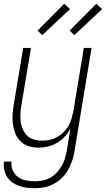

<svg xmlns="http://www.w3.org/2000/svg" viewBox="-24 -774 561 1017"><path d="M161 223Q139 223 118 220.5Q97 218 77.5 211Q58 204 41 192Q24 180 13.5 163Q3 146 -1.5 125Q-6 104 -3 82H37Q34 107 43.5 128.5Q53 150 71 163.5Q89 177 113 181.5Q137 186 161 186Q181 186 202 182Q223 178 242.5 167Q262 156 277 139.5Q292 123 303 104.5Q314 86 320 65.5Q326 45 330 24L349 -93Q337 -70 319 -50.5Q301 -31 278.5 -17.5Q256 -4 231 2Q206 8 181 8Q155 8 130.5 1Q106 -6 87.5 -23Q69 -40 59 -63Q49 -86 45 -111Q41 -136 42.5 -162.5Q44 -189 48 -215L99 -520H140L88 -209Q85 -188 84 -166Q83 -144 86.5 -123.5Q90 -103 99 -84.5Q108 -66 122.5 -53Q137 -40 158 -34.5Q179 -29 201 -29Q221 -29 241 -33.5Q261 -38 279.5 -48.5Q298 -59 313.5 -74.5Q329 -90 339.5 -108.5Q350 -127 355.5 -147Q361 -167 365 -187L420 -520H461L370 30Q366 55 357.5 79.5Q349 104 336 127Q323 150 303.5 169Q284 188 260 200.5Q236 213 211 218Q186 223 161 223ZM370 -588 345 -612 486 -754 517 -726ZM200 -588 175 -612 316 -754 347 -726Z"/></svg>

Font: Iosevka Curly Extralight
Style: Italic
Weight: 200
Italic angle: -9°
Monospace: yes
Designer: Belleve Invis
Foundry: Belleve Invis
Version: Version 22.1.2; ttfautohint (v1.8.4)